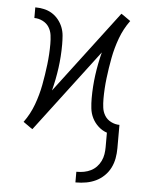

<svg xmlns="http://www.w3.org/2000/svg" viewBox="-54 -579 657 845"><g transform="rotate(5 275.0 -156.5)"><path d="M311 222V175H314Q330 175 345.5 172Q361 169 375 162Q389 155 400 143.5Q411 132 418 117.5Q425 103 427.5 87.5Q430 72 430 56V-8Q409 -15 392 -30.5Q375 -46 365 -66Q355 -86 352.5 -108.5Q350 -131 350 -153Q350 -205 357 -256.5Q364 -308 377 -358L102 5L94 0L60 -24H61Q88 -61 104 -104.5Q120 -148 128.5 -193Q137 -238 142.5 -284Q148 -330 148 -375Q148 -395 145.5 -414Q143 -433 133 -449Q123 -465 105 -474Q87 -483 68 -483V-530Q87 -530 106 -526Q125 -522 141.5 -512Q158 -502 170.5 -486.5Q183 -471 190 -453Q197 -435 198.5 -415.5Q200 -396 200 -377Q200 -325 193 -273.5Q186 -222 173 -172L448 -535L456 -530L490 -506H489Q462 -469 446 -425.5Q430 -382 421.5 -337Q413 -292 407.5 -246Q402 -200 402 -155Q402 -135 404.5 -116Q407 -97 417 -81Q427 -65 445 -56Q463 -47 482 -47V56Q482 79 478 101Q474 123 464 143Q454 163 437.5 179Q421 195 401 204.5Q381 214 359 218Q337 222 314 222Z"/></g></svg>

Font: Lode Dark Term
Style: Regular
Weight: 400
Monospace: yes
Designer: Belleve Invis
Foundry: Belleve Invis
Version: Version 29.2.0